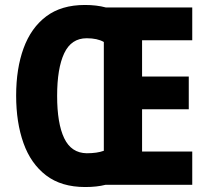

<svg xmlns="http://www.w3.org/2000/svg" viewBox="-20 -744 839 773"><path d="M322 -724Q369 -724 406 -714H754V-582H552V-436H740V-304H552V-134H754V0H405Q370 9 323 9Q227 9 165.5 -38Q104 -85 74.5 -168Q45 -251 45 -359Q45 -468 75 -550Q105 -632 166 -678Q227 -724 322 -724ZM329 -590Q267 -590 238.5 -529.5Q210 -469 210 -358Q210 -247 238.5 -187.5Q267 -128 329 -127Q371 -127 398 -137V-575Q372 -590 329 -590Z"/></svg>

Font: Noto Sans Thai Cond ExtBd
Style: Regular
Weight: 800
Width: 3
Designer: Monotype Design Team
Foundry: Monotype Imaging Inc.
Version: Version 2.002; ttfautohint (v1.8.4.7-5d5b)